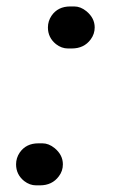

<svg xmlns="http://www.w3.org/2000/svg" viewBox="-20 -551 397 589"><path d="M127 -466.8Q127 -486.3 138.2 -502.9Q157.7 -531.2 195.3 -531.2H208Q227.1 -531.2 245.1 -516.6Q270.5 -495.6 270.5 -466.8Q270.5 -446.8 258.3 -430.2Q237.8 -402.3 200.2 -402.3H188.5Q168.9 -402.3 151.9 -415.5Q127 -435.5 127 -466.8ZM29.3 -46.9Q29.3 -66.4 40.5 -83Q60.1 -111.3 97.7 -111.3H110.4Q129.4 -111.3 147.5 -96.7Q172.9 -75.7 172.9 -46.9Q172.9 -26.4 160.6 -10.3Q140.1 17.6 102.5 17.6H90.8Q71.3 17.6 54.2 4.4Q29.3 -15.6 29.3 -46.9Z"/></svg>

Font: Allan
Style: Bold
Weight: 700
Version: Version 1.005